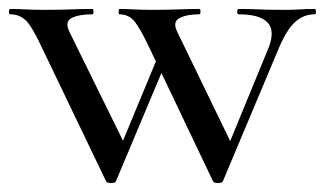

<svg xmlns="http://www.w3.org/2000/svg" viewBox="-27 -406 726 429"><path d="M449 -1 305 -303Q284 -347 271.5 -360.5Q259 -374 240 -374Q238 -374 238 -380Q238 -386 240 -386Q255 -386 272.5 -385Q290 -384 313 -384Q347 -384 372.5 -385Q398 -386 418 -386Q421 -386 421 -380Q421 -374 418 -374Q390 -374 374 -365.5Q358 -357 369 -335L494 -77L459 -22L573 -299Q588 -337 571 -355.5Q554 -374 506 -374Q503 -374 503 -380Q503 -386 506 -386Q529 -386 550.5 -385Q572 -384 606 -384Q629 -384 643 -385Q657 -386 676 -386Q679 -386 679 -380Q679 -374 676 -374Q651 -374 632 -356.5Q613 -339 595 -296L471 -1Q469 3 460 3Q451 3 449 -1ZM210 -1 65 -303Q44 -348 30 -361Q16 -374 -4 -374Q-7 -374 -7 -380Q-7 -386 -4 -386Q11 -386 30 -385Q49 -384 73 -384Q107 -384 132 -385Q157 -386 179 -386Q182 -386 182 -380Q182 -374 179 -374Q150 -374 133.5 -366Q117 -358 128 -335L255 -77L219 -22L328 -285L348 -277L232 -1Q231 3 221.5 3Q212 3 210 -1Z"/></svg>

Font: Cormorant Medium
Style: Regular
Weight: 500
Designer: Christian Thalmann (Catharsis Fonts)
Foundry: Catharsis Fonts
Version: Version 4.000